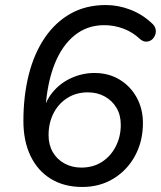

<svg xmlns="http://www.w3.org/2000/svg" viewBox="-20 -734 640 763"><path d="M307 9Q235 9 182.5 -23Q130 -55 101.5 -114Q73 -173 73 -253Q73 -352 94 -436Q115 -520 157 -582.5Q199 -645 260 -679.5Q321 -714 401 -714Q450 -714 498 -695.5Q546 -677 583 -642Q595 -632 598 -619.5Q601 -607 596.5 -595Q592 -583 583 -576Q574 -569 561.5 -568.5Q549 -568 536 -579Q508 -606 471 -620Q434 -634 394 -634Q327 -634 277 -594Q227 -554 197.5 -480.5Q168 -407 161 -305L159 -275H149Q157 -328 188 -366Q219 -404 263.5 -424Q308 -444 355 -444Q412 -444 455.5 -417.5Q499 -391 523.5 -346Q548 -301 548 -245Q548 -173 517 -115.5Q486 -58 431.5 -24.5Q377 9 307 9ZM303 -68Q350 -68 385 -90.5Q420 -113 440 -152Q460 -191 460 -238Q460 -277 443 -305.5Q426 -334 396.5 -350.5Q367 -367 329 -367Q283 -367 247.5 -344.5Q212 -322 192.5 -283.5Q173 -245 173 -197Q173 -159 189.5 -130Q206 -101 236 -84.5Q266 -68 303 -68Z"/></svg>

Font: Nunito Medium
Style: Italic
Weight: 500
Designer: Vernon Adams
Foundry: Vernon Adams
Version: Version 3.601